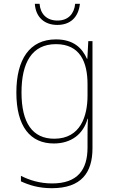

<svg xmlns="http://www.w3.org/2000/svg" viewBox="-20 -744 603 1009"><path d="M281 -613C349 -613 392 -652 400 -724H375C370 -672 339 -636 282 -636C225 -636 192 -671 188 -724H163C168 -651 216 -613 281 -613ZM252 245C407 245 466 164 466 35V-528H444L439 -435H437C412 -491 367 -537 274 -537C135 -537 66 -431 66 -258C66 -79 139 10 263 10C354 10 418 -39 440 -120H442C440 -80 440 -54 440 -16V31C440 148 388 220 254 220C188 220 133 202 90 180V209C133 229 184 245 252 245ZM265 -15C151 -15 93 -98 93 -258C93 -415 148 -512 274 -512C400 -512 440 -419 440 -301V-242C440 -135 404 -15 265 -15Z"/></svg>

Font: Noto Sans Mono SemiCondensed Thin
Style: Regular
Weight: 100
Width: 4
Designer: Monotype Design Team
Foundry: Monotype Imaging Inc.
Version: Version 2.014